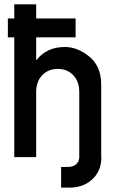

<svg xmlns="http://www.w3.org/2000/svg" viewBox="-20 -731 538 894"><path d="M16.6 -645H46.4V-710.9H148.4V-645H332V-557.1H148.4V-452.1H150.4Q197.8 -512.2 282.2 -512.2Q341.3 -512.2 396.2 -467.3Q451.2 -422.4 451.2 -336.4V0.5H452.1Q452.1 64 410.4 103.3Q368.7 142.6 304.2 142.6H264.6V46.4H293.5Q345.2 46.4 349.6 0.5H349.1V-301.3Q349.1 -352.5 320.6 -381.3Q292 -410.2 249.5 -410.2Q205.6 -410.2 177 -381.3Q148.4 -352.5 148.4 -301.3V0.5H46.4V-557.1H16.6Z"/></svg>

Font: Alte DIN 1451 Mittelschrift
Style: Regular
Weight: 400
Designer: Peter Wiegel
Foundry: Peter Wiegel
Version: Version 1.002 September 20, 2019